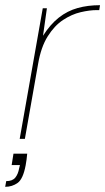

<svg xmlns="http://www.w3.org/2000/svg" viewBox="-49 -536 406 741"><path d="M27 0 116 -504H132L117 -398Q145 -442 178 -468Q211 -494 250.5 -505Q290 -516 337 -516L334 -497H324Q297 -497 262.5 -489Q228 -481 194.5 -459Q161 -437 135 -395.5Q109 -354 98 -289L47 0ZM-29 185 -25 163Q-1 163 10 149.5Q21 136 25 113L28 101H-4L3 57H56Q55 68 53.5 80Q52 92 50 102Q40 155 19 170Q-2 185 -29 185Z"/></svg>

Font: DM Sans Thin
Style: Italic
Weight: 250
Italic angle: -10°
Designer: Colophon Foundry, Jonny Pinhorn
Foundry: Colophon Foundry
Version: Version 4.004;gftools[0.9.30]